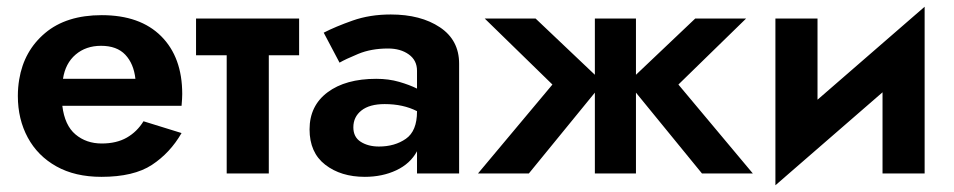

<svg xmlns="http://www.w3.org/2000/svg" viewBox="-20 -515 2832 570"><path d="M519 -120Q485 -61 431 -25.5Q377 10 281 10Q203 10 147.5 -21Q92 -52 62.5 -106.5Q33 -161 33 -230Q33 -243 34 -255Q35 -267 37 -279Q51 -364 114 -417Q177 -470 282 -470Q396 -470 458.5 -407.5Q521 -345 521 -236Q521 -230 520.5 -221Q520 -212 519 -201H165Q172 -143 204 -116Q236 -89 282 -89Q326 -89 356.5 -106.5Q387 -124 406 -155ZM280 -379Q235 -379 204.5 -353Q174 -327 167 -281H382Q377 -326 352 -352.5Q327 -379 280 -379Z M562 -460H868V-351H778V0H653V-351H562Z M988 -329 941 -418Q976 -436 1027 -454Q1078 -472 1140 -472Q1229 -472 1286 -434Q1343 -396 1343 -326V0H1218V-66Q1198 -29 1156.5 -9.5Q1115 10 1063 10Q992 10 945.5 -26Q899 -62 899 -131Q899 -201 952.5 -241Q1006 -281 1097 -281Q1134 -281 1165 -272Q1196 -263 1218 -252V-305Q1218 -336 1193.5 -353.5Q1169 -371 1132 -371Q1082 -371 1043.5 -355Q1005 -339 988 -329ZM1029 -137Q1029 -108 1051 -94Q1073 -80 1105 -80Q1152 -80 1185 -103Q1218 -126 1218 -184V-185Q1177 -206 1122 -206Q1077 -206 1053 -187Q1029 -168 1029 -137Z M1570 -460 1746 -293V-460H1868V-293L2044 -460H2195L1994 -264L2215 0H2064L1868 -240V0H1746V-240L1550 0H1399L1620 -264L1419 -460Z M2407 -460V-219L2725 -495V0H2600V-241L2282 35V-460Z"/></svg>

Font: Von Semi
Style: Regular
Weight: 600
Version: Version 4.000; ttfautohint (v1.8.4.7-5d5b)